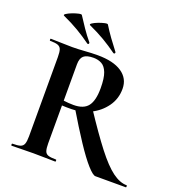

<svg xmlns="http://www.w3.org/2000/svg" viewBox="-142 -931 995 1053"><g transform="rotate(20 355.0 -404.0)"><path d="M530 0Q515 0 481.5 -37.5Q448 -75 401 -146Q354 -217 295 -316L387 -344Q467 -223 523.5 -150Q580 -77 624 -44.5Q668 -12 708 -12Q710 -12 710 -6Q710 0 708 0Q638 0 594 0Q550 0 530 0ZM315 -628Q407 -628 456.5 -594.5Q506 -561 506 -501Q506 -442 473 -396.5Q440 -351 388.5 -326Q337 -301 280 -301Q266 -301 251.5 -301Q237 -301 225 -302V-81Q225 -52 230 -37Q235 -22 250 -17Q265 -12 296 -12Q298 -12 298 -6Q298 0 296 0Q270 0 238 -1Q206 -2 168 -2Q132 -2 99.5 -1Q67 0 41 0Q38 0 38 -6Q38 -12 41 -12Q72 -12 87 -17Q102 -22 107.5 -37Q113 -52 113 -81V-544Q113 -573 108 -587.5Q103 -602 88 -607.5Q73 -613 42 -613Q40 -613 40 -619Q40 -625 42 -625Q68 -625 100 -623.5Q132 -622 168 -622Q201 -622 240.5 -625Q280 -628 315 -628ZM392 -463Q392 -522 380 -553Q368 -584 347 -595.5Q326 -607 299 -607Q259 -607 242 -592Q225 -577 225 -542V-330Q239 -328 255 -327Q271 -326 283 -326Q342 -326 367 -358.5Q392 -391 392 -463ZM392 -668Q397 -666 400 -670Q403 -674 400 -678Q375 -710 352 -742Q329 -774 310 -805Q308 -810 291.5 -806.5Q275 -803 255.5 -795.5Q236 -788 224 -780Q212 -772 220 -768Q271 -745 311.5 -721Q352 -697 392 -668ZM240 -668Q245 -666 247.5 -670Q250 -674 248 -678Q222 -709 200 -741.5Q178 -774 158 -805Q156 -810 139.5 -806.5Q123 -803 103.5 -795.5Q84 -788 72 -780Q60 -772 68 -768Q119 -745 159.5 -721Q200 -697 240 -668Z"/></g></svg>

Font: Cormorant Infant Light
Style: Bold
Weight: 700
Version: Version 4.001